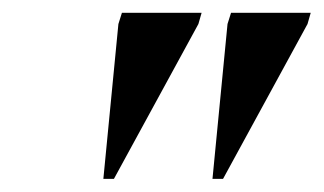

<svg xmlns="http://www.w3.org/2000/svg" viewBox="-20 -735 506 300"><path d="M141.5 -455.5 165 -697.5 170.5 -715H295L290 -697.5L158 -455.5ZM312 -455.5 335.5 -697.5 341 -715H465.5L460.5 -697.5L328.5 -455.5Z"/></svg>

Font: Newsreader Display Medium
Style: Italic
Weight: 500
Italic angle: -17°
Designer: Hugues Gentile
Foundry: Production Type
Version: Version 1.001